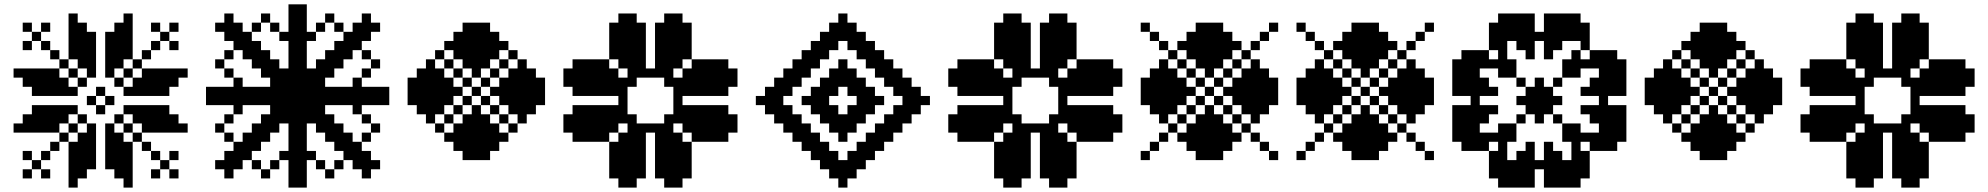

<svg xmlns="http://www.w3.org/2000/svg" viewBox="-20 -853 9040 873"><path d="M125 -500H166.7V-458.3H125ZM166.7 -500H208.3V-458.3H166.7ZM208.3 -500H250V-458.3H208.3ZM83.3 -541.7H125V-500H83.3ZM166.7 -458.3H208.3V-416.7H166.7ZM208.3 -458.3H250V-416.7H208.3ZM208.3 -541.7H250V-500H208.3ZM125 -541.7H166.7V-500H125ZM166.7 -541.7H208.3V-500H166.7ZM166.7 -375H208.3V-333.3H166.7ZM208.3 -375H250V-333.3H208.3ZM166.7 -333.3H208.3V-291.7H166.7ZM125 -333.3H166.7V-291.7H125ZM125 -291.7H166.7V-250H125ZM83.3 -291.7H125V-250H83.3ZM208.3 -291.7H250V-250H208.3ZM208.3 -333.3H250V-291.7H208.3ZM166.7 -291.7H208.3V-250H166.7ZM291.7 -83.3H333.3V-41.7H291.7ZM333.3 -125H375V-83.3H333.3ZM375 -166.7H416.7V-125H375ZM375 -208.3H416.7V-166.7H375ZM333.3 -208.3H375V-166.7H333.3ZM291.7 -208.3H333.3V-166.7H291.7ZM291.7 -166.7H333.3V-125H291.7ZM291.7 -125H333.3V-83.3H291.7ZM333.3 -166.7H375V-125H333.3ZM458.3 -166.7H500V-125H458.3ZM458.3 -208.3H500V-166.7H458.3ZM500 -125H541.7V-83.3H500ZM541.7 -83.3H583.3V-41.7H541.7ZM541.7 -208.3H583.3V-166.7H541.7ZM500 -208.3H541.7V-166.7H500ZM500 -166.7H541.7V-125H500ZM541.7 -166.7H583.3V-125H541.7ZM541.7 -125H583.3V-83.3H541.7ZM250 -375H291.7V-333.3H250ZM291.7 -375H333.3V-333.3H291.7ZM375 -291.7H416.7V-250H375ZM375 -250H416.7V-208.3H375ZM250 -458.3H291.7V-416.7H250ZM291.7 -458.3H333.3V-416.7H291.7ZM375 -541.7H416.7V-500H375ZM375 -583.3H416.7V-541.7H375ZM333.3 -583.3H375V-541.7H333.3ZM250 -500H291.7V-458.3H250ZM333.3 -250H375V-208.3H333.3ZM250 -333.3H291.7V-291.7H250ZM291.7 -625H333.3V-583.3H291.7ZM291.7 -666.7H333.3V-625H291.7ZM291.7 -708.3H333.3V-666.7H291.7ZM291.7 -750H333.3V-708.3H291.7ZM333.3 -625H375V-583.3H333.3ZM333.3 -666.7H375V-625H333.3ZM333.3 -708.3H375V-666.7H333.3ZM375 -625H416.7V-583.3H375ZM458.3 -541.7H500V-500H458.3ZM458.3 -583.3H500V-541.7H458.3ZM458.3 -625H500V-583.3H458.3ZM458.3 -666.7H500V-625H458.3ZM500 -583.3H541.7V-541.7H500ZM500 -625H541.7V-583.3H500ZM500 -666.7H541.7V-625H500ZM500 -708.3H541.7V-666.7H500ZM541.7 -625H583.3V-583.3H541.7ZM541.7 -666.7H583.3V-625H541.7ZM541.7 -708.3H583.3V-666.7H541.7ZM541.7 -750H583.3V-708.3H541.7ZM583.3 -500H625V-458.3H583.3ZM541.7 -458.3H583.3V-416.7H541.7ZM583.3 -458.3H625V-416.7H583.3ZM541.7 -375H583.3V-333.3H541.7ZM583.3 -375H625V-333.3H583.3ZM458.3 -291.7H500V-250H458.3ZM458.3 -250H500V-208.3H458.3ZM500 -250H541.7V-208.3H500ZM583.3 -333.3H625V-291.7H583.3ZM708.3 -291.7H750V-250H708.3ZM666.7 -291.7H708.3V-250H666.7ZM625 -291.7H666.7V-250H625ZM666.7 -333.3H708.3V-291.7H666.7ZM625 -333.3H666.7V-291.7H625ZM625 -375H666.7V-333.3H625ZM625 -541.7H666.7V-500H625ZM666.7 -541.7H708.3V-500H666.7ZM708.3 -541.7H750V-500H708.3ZM625 -458.3H666.7V-416.7H625ZM625 -500H666.7V-458.3H625ZM666.7 -500H708.3V-458.3H666.7ZM666.7 -458.3H708.3V-416.7H666.7ZM708.3 -500H750V-458.3H708.3ZM750 -541.7H791.7V-500H750ZM666.7 -375H708.3V-333.3H666.7ZM708.3 -333.3H750V-291.7H708.3ZM750 -291.7H791.7V-250H750ZM375 -666.7H416.7V-625H375ZM333.3 -500H375V-458.3H333.3ZM291.7 -541.7H333.3V-500H291.7ZM250 -583.3H291.7V-541.7H250ZM333.3 -333.3H375V-291.7H333.3ZM291.7 -291.7H333.3V-250H291.7ZM250 -250H291.7V-208.3H250ZM541.7 -291.7H583.3V-250H541.7ZM500 -333.3H541.7V-291.7H500ZM583.3 -250H625V-208.3H583.3ZM583.3 -583.3H625V-541.7H583.3ZM541.7 -541.7H583.3V-500H541.7ZM500 -500H541.7V-458.3H500ZM541.7 -41.7H583.3V0H541.7ZM500 -83.3H541.7V-41.7H500ZM458.3 -125H500V-83.3H458.3ZM291.7 -41.7H333.3V0H291.7ZM333.3 -83.3H375V-41.7H333.3ZM375 -125H416.7V-83.3H375ZM125 -458.3H166.7V-416.7H125ZM83.3 -500H125V-458.3H83.3ZM41.7 -541.7H83.3V-500H41.7ZM125 -375H166.7V-333.3H125ZM83.3 -333.3H125V-291.7H83.3ZM41.7 -291.7H83.3V-250H41.7ZM708.3 -375H750V-333.3H708.3ZM750 -333.3H791.7V-291.7H750ZM791.7 -291.7H833.3V-250H791.7ZM708.3 -458.3H750V-416.7H708.3ZM750 -500H791.7V-458.3H750ZM791.7 -541.7H833.3V-500H791.7ZM458.3 -708.3H500V-666.7H458.3ZM500 -750H541.7V-708.3H500ZM541.7 -791.7H583.3V-750H541.7ZM375 -708.3H416.7V-666.7H375ZM333.3 -750H375V-708.3H333.3ZM291.7 -791.7H333.3V-750H291.7ZM416.7 -458.3H458.3V-416.7H416.7ZM375 -416.7H416.7V-375H375ZM416.7 -375H458.3V-333.3H416.7ZM458.3 -416.7H500V-375H458.3ZM625 -625H666.7V-583.3H625ZM666.7 -666.7H708.3V-625H666.7ZM708.3 -708.3H750V-666.7H708.3ZM666.7 -750H708.3V-708.3H666.7ZM750 -750H791.7V-708.3H750ZM750 -666.7H791.7V-625H750ZM208.3 -625H250V-583.3H208.3ZM166.7 -666.7H208.3V-625H166.7ZM125 -708.3H166.7V-666.7H125ZM83.3 -750H125V-708.3H83.3ZM166.7 -750H208.3V-708.3H166.7ZM83.3 -666.7H125V-625H83.3ZM208.3 -208.3H250V-166.7H208.3ZM166.7 -166.7H208.3V-125H166.7ZM125 -125H166.7V-83.3H125ZM166.7 -83.3H208.3V-41.7H166.7ZM83.3 -83.3H125V-41.7H83.3ZM83.3 -166.7H125V-125H83.3ZM625 -208.3H666.7V-166.7H625ZM666.7 -166.7H708.3V-125H666.7ZM708.3 -125H750V-83.3H708.3ZM750 -166.7H791.7V-125H750ZM750 -83.3H791.7V-41.7H750ZM666.7 -83.3H708.3V-41.7H666.7Z M916.7 -458.3H958.3V-416.7H916.7ZM916.7 -416.7H958.3V-375H916.7ZM1000 -458.3H1041.7V-416.7H1000ZM958.3 -458.3H1000V-416.7H958.3ZM958.3 -416.7H1000V-375H958.3ZM1000 -416.7H1041.7V-375H1000ZM1041.7 -416.7H1083.3V-375H1041.7ZM1083.3 -416.7H1125V-375H1083.3ZM1125 -416.7H1166.7V-375H1125ZM1166.7 -416.7H1208.3V-375H1166.7ZM1166.7 -458.3H1208.3V-416.7H1166.7ZM1125 -458.3H1166.7V-416.7H1125ZM1083.3 -458.3H1125V-416.7H1083.3ZM1041.7 -458.3H1083.3V-416.7H1041.7ZM1291.7 -41.7H1333.3V0H1291.7ZM1333.3 -41.7H1375V0H1333.3ZM1291.7 -291.7H1333.3V-250H1291.7ZM1291.7 -250H1333.3V-208.3H1291.7ZM1291.7 -208.3H1333.3V-166.7H1291.7ZM1291.7 -166.7H1333.3V-125H1291.7ZM1291.7 -125H1333.3V-83.3H1291.7ZM1291.7 -83.3H1333.3V-41.7H1291.7ZM1333.3 -83.3H1375V-41.7H1333.3ZM1333.3 -125H1375V-83.3H1333.3ZM1333.3 -166.7H1375V-125H1333.3ZM1333.3 -208.3H1375V-166.7H1333.3ZM1333.3 -250H1375V-208.3H1333.3ZM1333.3 -291.7H1375V-250H1333.3ZM1333.3 -833.3H1375V-791.7H1333.3ZM1291.7 -833.3H1333.3V-791.7H1291.7ZM1291.7 -791.7H1333.3V-750H1291.7ZM1333.3 -791.7H1375V-750H1333.3ZM1333.3 -750H1375V-708.3H1333.3ZM1333.3 -708.3H1375V-666.7H1333.3ZM1333.3 -666.7H1375V-625H1333.3ZM1333.3 -625H1375V-583.3H1333.3ZM1333.3 -583.3H1375V-541.7H1333.3ZM1291.7 -583.3H1333.3V-541.7H1291.7ZM1291.7 -625H1333.3V-583.3H1291.7ZM1291.7 -666.7H1333.3V-625H1291.7ZM1291.7 -708.3H1333.3V-666.7H1291.7ZM1291.7 -750H1333.3V-708.3H1291.7ZM1708.3 -416.7H1750V-375H1708.3ZM1666.7 -458.3H1708.3V-416.7H1666.7ZM1458.3 -458.3H1500V-416.7H1458.3ZM1500 -458.3H1541.7V-416.7H1500ZM1541.7 -458.3H1583.3V-416.7H1541.7ZM1583.3 -458.3H1625V-416.7H1583.3ZM1625 -458.3H1666.7V-416.7H1625ZM1708.3 -458.3H1750V-416.7H1708.3ZM1666.7 -416.7H1708.3V-375H1666.7ZM1625 -416.7H1666.7V-375H1625ZM1583.3 -416.7H1625V-375H1583.3ZM1541.7 -416.7H1583.3V-375H1541.7ZM1500 -416.7H1541.7V-375H1500ZM1458.3 -416.7H1500V-375H1458.3ZM1291.7 -333.3H1333.3V-291.7H1291.7ZM1291.7 -375H1333.3V-333.3H1291.7ZM1291.7 -416.7H1333.3V-375H1291.7ZM1291.7 -458.3H1333.3V-416.7H1291.7ZM1291.7 -500H1333.3V-458.3H1291.7ZM1291.7 -541.7H1333.3V-500H1291.7ZM1333.3 -541.7H1375V-500H1333.3ZM1333.3 -500H1375V-458.3H1333.3ZM1333.3 -458.3H1375V-416.7H1333.3ZM1333.3 -416.7H1375V-375H1333.3ZM1333.3 -375H1375V-333.3H1333.3ZM1333.3 -333.3H1375V-291.7H1333.3ZM1416.7 -458.3H1458.3V-416.7H1416.7ZM1375 -458.3H1416.7V-416.7H1375ZM1250 -458.3H1291.7V-416.7H1250ZM1208.3 -458.3H1250V-416.7H1208.3ZM1208.3 -416.7H1250V-375H1208.3ZM1250 -416.7H1291.7V-375H1250ZM1375 -416.7H1416.7V-375H1375ZM1416.7 -416.7H1458.3V-375H1416.7ZM1250 -500H1291.7V-458.3H1250ZM1250 -541.7H1291.7V-500H1250ZM1208.3 -541.7H1250V-500H1208.3ZM1208.3 -500H1250V-458.3H1208.3ZM1208.3 -583.3H1250V-541.7H1208.3ZM1166.7 -583.3H1208.3V-541.7H1166.7ZM1166.7 -541.7H1208.3V-500H1166.7ZM1166.7 -625H1208.3V-583.3H1166.7ZM1125 -625H1166.7V-583.3H1125ZM1125 -583.3H1166.7V-541.7H1125ZM1125 -666.7H1166.7V-625H1125ZM1083.3 -666.7H1125V-625H1083.3ZM1083.3 -625H1125V-583.3H1083.3ZM1083.3 -708.3H1125V-666.7H1083.3ZM1041.7 -708.3H1083.3V-666.7H1041.7ZM1041.7 -666.7H1083.3V-625H1041.7ZM1041.7 -750H1083.3V-708.3H1041.7ZM1000 -750H1041.7V-708.3H1000ZM1000 -708.3H1041.7V-666.7H1000ZM1000 -791.7H1041.7V-750H1000ZM958.3 -750H1000V-708.3H958.3ZM1125 -750H1166.7V-708.3H1125ZM1166.7 -791.7H1208.3V-750H1166.7ZM1208.3 -750H1250V-708.3H1208.3ZM1250 -708.3H1291.7V-666.7H1250ZM1000 -625H1041.7V-583.3H1000ZM958.3 -583.3H1000V-541.7H958.3ZM1000 -541.7H1041.7V-500H1000ZM1041.7 -500H1083.3V-458.3H1041.7ZM1250 -375H1291.7V-333.3H1250ZM1208.3 -375H1250V-333.3H1208.3ZM1208.3 -333.3H1250V-291.7H1208.3ZM1250 -333.3H1291.7V-291.7H1250ZM1375 -333.3H1416.7V-291.7H1375ZM1375 -375H1416.7V-333.3H1375ZM1416.7 -375H1458.3V-333.3H1416.7ZM1416.7 -333.3H1458.3V-291.7H1416.7ZM1416.7 -500H1458.3V-458.3H1416.7ZM1375 -500H1416.7V-458.3H1375ZM1375 -541.7H1416.7V-500H1375ZM1416.7 -541.7H1458.3V-500H1416.7ZM1416.7 -583.3H1458.3V-541.7H1416.7ZM1458.3 -583.3H1500V-541.7H1458.3ZM1458.3 -541.7H1500V-500H1458.3ZM1458.3 -625H1500V-583.3H1458.3ZM1500 -583.3H1541.7V-541.7H1500ZM1500 -625H1541.7V-583.3H1500ZM1500 -666.7H1541.7V-625H1500ZM1541.7 -666.7H1583.3V-625H1541.7ZM1541.7 -625H1583.3V-583.3H1541.7ZM1541.7 -708.3H1583.3V-666.7H1541.7ZM1583.3 -708.3H1625V-666.7H1583.3ZM1583.3 -666.7H1625V-625H1583.3ZM1583.3 -750H1625V-708.3H1583.3ZM1625 -750H1666.7V-708.3H1625ZM1625 -708.3H1666.7V-666.7H1625ZM1625 -791.7H1666.7V-750H1625ZM1666.7 -750H1708.3V-708.3H1666.7ZM1625 -541.7H1666.7V-500H1625ZM1625 -625H1666.7V-583.3H1625ZM1666.7 -583.3H1708.3V-541.7H1666.7ZM1583.3 -500H1625V-458.3H1583.3ZM1500 -750H1541.7V-708.3H1500ZM1458.3 -791.7H1500V-750H1458.3ZM1416.7 -750H1458.3V-708.3H1416.7ZM1375 -708.3H1416.7V-666.7H1375ZM1458.3 -333.3H1500V-291.7H1458.3ZM1458.3 -291.7H1500V-250H1458.3ZM1416.7 -291.7H1458.3V-250H1416.7ZM1500 -291.7H1541.7V-250H1500ZM1458.3 -250H1500V-208.3H1458.3ZM1500 -250H1541.7V-208.3H1500ZM1541.7 -250H1583.3V-208.3H1541.7ZM1500 -208.3H1541.7V-166.7H1500ZM1541.7 -208.3H1583.3V-166.7H1541.7ZM1583.3 -208.3H1625V-166.7H1583.3ZM1541.7 -166.7H1583.3V-125H1541.7ZM1583.3 -166.7H1625V-125H1583.3ZM1625 -166.7H1666.7V-125H1625ZM1625 -125H1666.7V-83.3H1625ZM1583.3 -125H1625V-83.3H1583.3ZM1666.7 -125H1708.3V-83.3H1666.7ZM1625 -83.3H1666.7V-41.7H1625ZM1625 -250H1666.7V-208.3H1625ZM1666.7 -291.7H1708.3V-250H1666.7ZM1625 -333.3H1666.7V-291.7H1625ZM1583.3 -375H1625V-333.3H1583.3ZM1500 -125H1541.7V-83.3H1500ZM1458.3 -83.3H1500V-41.7H1458.3ZM1416.7 -125H1458.3V-83.3H1416.7ZM1375 -166.7H1416.7V-125H1375ZM1166.7 -333.3H1208.3V-291.7H1166.7ZM1166.7 -291.7H1208.3V-250H1166.7ZM1208.3 -291.7H1250V-250H1208.3ZM1125 -291.7H1166.7V-250H1125ZM1166.7 -250H1208.3V-208.3H1166.7ZM1125 -250H1166.7V-208.3H1125ZM1083.3 -250H1125V-208.3H1083.3ZM1083.3 -208.3H1125V-166.7H1083.3ZM1125 -208.3H1166.7V-166.7H1125ZM1041.7 -208.3H1083.3V-166.7H1041.7ZM1083.3 -166.7H1125V-125H1083.3ZM1041.7 -166.7H1083.3V-125H1041.7ZM1000 -166.7H1041.7V-125H1000ZM1000 -125H1041.7V-83.3H1000ZM1041.7 -125H1083.3V-83.3H1041.7ZM958.3 -125H1000V-83.3H958.3ZM1000 -83.3H1041.7V-41.7H1000ZM1125 -125H1166.7V-83.3H1125ZM1166.7 -83.3H1208.3V-41.7H1166.7ZM1208.3 -125H1250V-83.3H1208.3ZM1250 -166.7H1291.7V-125H1250ZM1000 -250H1041.7V-208.3H1000ZM958.3 -291.7H1000V-250H958.3ZM1000 -333.3H1041.7V-291.7H1000ZM1041.7 -375H1083.3V-333.3H1041.7Z M1833.3 -500H1875V-458.3H1833.3ZM1833.3 -458.3H1875V-416.7H1833.3ZM1833.3 -416.7H1875V-375H1833.3ZM1875 -541.7H1916.7V-500H1875ZM1875 -500H1916.7V-458.3H1875ZM1875 -458.3H1916.7V-416.7H1875ZM1875 -416.7H1916.7V-375H1875ZM1875 -375H1916.7V-333.3H1875ZM1916.7 -541.7H1958.3V-500H1916.7ZM1916.7 -500H1958.3V-458.3H1916.7ZM1916.7 -458.3H1958.3V-416.7H1916.7ZM1916.7 -416.7H1958.3V-375H1916.7ZM1916.7 -333.3H1958.3V-291.7H1916.7ZM1958.3 -500H2000V-458.3H1958.3ZM1958.3 -458.3H2000V-416.7H1958.3ZM1958.3 -375H2000V-333.3H1958.3ZM1958.3 -291.7H2000V-250H1958.3ZM2000 -500H2041.7V-458.3H2000ZM2000 -333.3H2041.7V-291.7H2000ZM2000 -250H2041.7V-208.3H2000ZM2041.7 -708.3H2083.3V-666.7H2041.7ZM2041.7 -458.3H2083.3V-416.7H2041.7ZM2041.7 -375H2083.3V-333.3H2041.7ZM2041.7 -291.7H2083.3V-250H2041.7ZM2041.7 -250H2083.3V-208.3H2041.7ZM2041.7 -208.3H2083.3V-166.7H2041.7ZM2041.7 -666.7H2083.3V-625H2041.7ZM2083.3 -750H2125V-708.3H2083.3ZM2083.3 -708.3H2125V-666.7H2083.3ZM2083.3 -625H2125V-583.3H2083.3ZM2083.3 -416.7H2125V-375H2083.3ZM2083.3 -333.3H2125V-291.7H2083.3ZM2083.3 -291.7H2125V-250H2083.3ZM2083.3 -250H2125V-208.3H2083.3ZM2083.3 -208.3H2125V-166.7H2083.3ZM2083.3 -166.7H2125V-125H2083.3ZM2083.3 -666.7H2125V-625H2083.3ZM2125 -750H2166.7V-708.3H2125ZM2125 -708.3H2166.7V-666.7H2125ZM2125 -666.7H2166.7V-625H2125ZM2125 -625H2166.7V-583.3H2125ZM2125 -583.3H2166.7V-541.7H2125ZM2125 -458.3H2166.7V-416.7H2125ZM2125 -375H2166.7V-333.3H2125ZM2125 -333.3H2166.7V-291.7H2125ZM2125 -291.7H2166.7V-250H2125ZM2125 -250H2166.7V-208.3H2125ZM2125 -208.3H2166.7V-166.7H2125ZM2125 -166.7H2166.7V-125H2125ZM2000 -416.7H2041.7V-375H2000ZM2083.3 -500H2125V-458.3H2083.3ZM2125 -541.7H2166.7V-500H2125ZM2083.3 -583.3H2125V-541.7H2083.3ZM2041.7 -541.7H2083.3V-500H2041.7ZM2041.7 -625H2083.3V-583.3H2041.7ZM2000 -666.7H2041.7V-625H2000ZM1958.3 -541.7H2000V-500H1958.3ZM2000 -583.3H2041.7V-541.7H2000ZM1916.7 -583.3H1958.3V-541.7H1916.7ZM1958.3 -625H2000V-583.3H1958.3ZM1916.7 -375H1958.3V-333.3H1916.7ZM1958.3 -416.7H2000V-375H1958.3ZM2000 -458.3H2041.7V-416.7H2000ZM2166.7 -750H2208.3V-708.3H2166.7ZM2166.7 -708.3H2208.3V-666.7H2166.7ZM2166.7 -666.7H2208.3V-625H2166.7ZM2166.7 -625H2208.3V-583.3H2166.7ZM2166.7 -583.3H2208.3V-541.7H2166.7ZM2166.7 -500H2208.3V-458.3H2166.7ZM2166.7 -416.7H2208.3V-375H2166.7ZM2166.7 -333.3H2208.3V-291.7H2166.7ZM2166.7 -291.7H2208.3V-250H2166.7ZM2166.7 -250H2208.3V-208.3H2166.7ZM2166.7 -208.3H2208.3V-166.7H2166.7ZM2166.7 -166.7H2208.3V-125H2166.7ZM2208.3 -208.3H2250V-166.7H2208.3ZM2208.3 -250H2250V-208.3H2208.3ZM2208.3 -291.7H2250V-250H2208.3ZM2208.3 -375H2250V-333.3H2208.3ZM2250 -416.7H2291.7V-375H2250ZM2208.3 -458.3H2250V-416.7H2208.3ZM2208.3 -541.7H2250V-500H2208.3ZM2208.3 -625H2250V-583.3H2208.3ZM2208.3 -666.7H2250V-625H2208.3ZM2208.3 -708.3H2250V-666.7H2208.3ZM2250 -666.7H2291.7V-625H2250ZM2250 -583.3H2291.7V-541.7H2250ZM2250 -500H2291.7V-458.3H2250ZM2250 -333.3H2291.7V-291.7H2250ZM2250 -250H2291.7V-208.3H2250ZM2291.7 -375H2333.3V-333.3H2291.7ZM2291.7 -458.3H2333.3V-416.7H2291.7ZM2333.3 -333.3H2375V-291.7H2333.3ZM2291.7 -541.7H2333.3V-500H2291.7ZM2291.7 -625H2333.3V-583.3H2291.7ZM2333.3 -500H2375V-458.3H2333.3ZM2333.3 -458.3H2375V-416.7H2333.3ZM2333.3 -416.7H2375V-375H2333.3ZM2375 -375H2416.7V-333.3H2375ZM2375 -416.7H2416.7V-375H2375ZM2375 -458.3H2416.7V-416.7H2375ZM2375 -500H2416.7V-458.3H2375ZM2416.7 -458.3H2458.3V-416.7H2416.7ZM2416.7 -416.7H2458.3V-375H2416.7ZM2291.7 -500H2333.3V-458.3H2291.7ZM2291.7 -416.7H2333.3V-375H2291.7ZM2250 -458.3H2291.7V-416.7H2250ZM2333.3 -375H2375V-333.3H2333.3ZM2333.3 -541.7H2375V-500H2333.3ZM2416.7 -500H2458.3V-458.3H2416.7ZM2375 -541.7H2416.7V-500H2375ZM2333.3 -583.3H2375V-541.7H2333.3ZM2291.7 -291.7H2333.3V-250H2291.7Z M2833.3 -125H2875V-83.3H2833.3ZM2791.7 -125H2833.3V-83.3H2791.7ZM2833.3 -166.7H2875V-125H2833.3ZM2833.3 -208.3H2875V-166.7H2833.3ZM2875 -166.7H2916.7V-125H2875ZM2875 -208.3H2916.7V-166.7H2875ZM2875 -250H2916.7V-208.3H2875ZM2875 -291.7H2916.7V-250H2875ZM2833.3 -291.7H2875V-250H2833.3ZM2833.3 -250H2875V-208.3H2833.3ZM2791.7 -208.3H2833.3V-166.7H2791.7ZM2791.7 -250H2833.3V-208.3H2791.7ZM2750 -208.3H2791.7V-166.7H2750ZM2750 -166.7H2791.7V-125H2750ZM2791.7 -166.7H2833.3V-125H2791.7ZM2916.7 -291.7H2958.3V-250H2916.7ZM2958.3 -291.7H3000V-250H2958.3ZM3000 -291.7H3041.7V-250H3000ZM2958.3 -250H3000V-208.3H2958.3ZM3000 -250H3041.7V-208.3H3000ZM3041.7 -250H3083.3V-208.3H3041.7ZM2958.3 -208.3H3000V-166.7H2958.3ZM3000 -208.3H3041.7V-166.7H3000ZM3041.7 -208.3H3083.3V-166.7H3041.7ZM3083.3 -208.3H3125V-166.7H3083.3ZM2958.3 -166.7H3000V-125H2958.3ZM3000 -166.7H3041.7V-125H3000ZM3041.7 -166.7H3083.3V-125H3041.7ZM3083.3 -166.7H3125V-125H3083.3ZM3000 -125H3041.7V-83.3H3000ZM3041.7 -125H3083.3V-83.3H3041.7ZM3000 -333.3H3041.7V-291.7H3000ZM2833.3 -333.3H2875V-291.7H2833.3ZM3041.7 -333.3H3083.3V-291.7H3041.7ZM3041.7 -375H3083.3V-333.3H3041.7ZM3041.7 -416.7H3083.3V-375H3041.7ZM3041.7 -458.3H3083.3V-416.7H3041.7ZM3041.7 -500H3083.3V-458.3H3041.7ZM3000 -500H3041.7V-458.3H3000ZM3000 -541.7H3041.7V-500H3000ZM2958.3 -541.7H3000V-500H2958.3ZM2916.7 -541.7H2958.3V-500H2916.7ZM2875 -541.7H2916.7V-500H2875ZM2833.3 -541.7H2875V-500H2833.3ZM2833.3 -500H2875V-458.3H2833.3ZM2791.7 -500H2833.3V-458.3H2791.7ZM2791.7 -458.3H2833.3V-416.7H2791.7ZM2791.7 -416.7H2833.3V-375H2791.7ZM2791.7 -375H2833.3V-333.3H2791.7ZM2791.7 -333.3H2833.3V-291.7H2791.7ZM2750 -291.7H2791.7V-250H2750ZM2708.3 -250H2750V-208.3H2708.3ZM3083.3 -291.7H3125V-250H3083.3ZM3125 -250H3166.7V-208.3H3125ZM2750 -333.3H2791.7V-291.7H2750ZM2750 -375H2791.7V-333.3H2750ZM2750 -458.3H2791.7V-416.7H2750ZM2750 -500H2791.7V-458.3H2750ZM2750 -541.7H2791.7V-500H2750ZM2708.3 -291.7H2750V-250H2708.3ZM2708.3 -333.3H2750V-291.7H2708.3ZM2708.3 -458.3H2750V-416.7H2708.3ZM2708.3 -375H2750V-333.3H2708.3ZM2666.7 -375H2708.3V-333.3H2666.7ZM2666.7 -333.3H2708.3V-291.7H2666.7ZM2666.7 -291.7H2708.3V-250H2666.7ZM2666.7 -250H2708.3V-208.3H2666.7ZM2625 -375H2666.7V-333.3H2625ZM2625 -333.3H2666.7V-291.7H2625ZM2625 -291.7H2666.7V-250H2625ZM2625 -250H2666.7V-208.3H2625ZM2583.3 -333.3H2625V-291.7H2583.3ZM2583.3 -291.7H2625V-250H2583.3ZM2750 -125H2791.7V-83.3H2750ZM2875 -125H2916.7V-83.3H2875ZM2791.7 -83.3H2833.3V-41.7H2791.7ZM2833.3 -83.3H2875V-41.7H2833.3ZM2958.3 -125H3000V-83.3H2958.3ZM3083.3 -125H3125V-83.3H3083.3ZM3000 -83.3H3041.7V-41.7H3000ZM3041.7 -83.3H3083.3V-41.7H3041.7ZM2708.3 -500H2750V-458.3H2708.3ZM2708.3 -541.7H2750V-500H2708.3ZM2708.3 -583.3H2750V-541.7H2708.3ZM2666.7 -583.3H2708.3V-541.7H2666.7ZM2666.7 -541.7H2708.3V-500H2666.7ZM2666.7 -500H2708.3V-458.3H2666.7ZM2666.7 -458.3H2708.3V-416.7H2666.7ZM2625 -458.3H2666.7V-416.7H2625ZM2625 -500H2666.7V-458.3H2625ZM2625 -541.7H2666.7V-500H2625ZM2625 -583.3H2666.7V-541.7H2625ZM2583.3 -541.7H2625V-500H2583.3ZM2583.3 -500H2625V-458.3H2583.3ZM2791.7 -583.3H2833.3V-541.7H2791.7ZM2750 -625H2791.7V-583.3H2750ZM3083.3 -375H3125V-333.3H3083.3ZM3083.3 -333.3H3125V-291.7H3083.3ZM3125 -375H3166.7V-333.3H3125ZM3125 -333.3H3166.7V-291.7H3125ZM3125 -291.7H3166.7V-250H3125ZM3166.7 -250H3208.3V-208.3H3166.7ZM3166.7 -291.7H3208.3V-250H3166.7ZM3166.7 -333.3H3208.3V-291.7H3166.7ZM3166.7 -375H3208.3V-333.3H3166.7ZM3208.3 -375H3250V-333.3H3208.3ZM3208.3 -333.3H3250V-291.7H3208.3ZM3208.3 -291.7H3250V-250H3208.3ZM3208.3 -250H3250V-208.3H3208.3ZM3250 -291.7H3291.7V-250H3250ZM3250 -333.3H3291.7V-291.7H3250ZM3083.3 -458.3H3125V-416.7H3083.3ZM3083.3 -500H3125V-458.3H3083.3ZM3083.3 -541.7H3125V-500H3083.3ZM3125 -458.3H3166.7V-416.7H3125ZM3125 -500H3166.7V-458.3H3125ZM3125 -541.7H3166.7V-500H3125ZM3125 -583.3H3166.7V-541.7H3125ZM3166.7 -583.3H3208.3V-541.7H3166.7ZM3166.7 -541.7H3208.3V-500H3166.7ZM3166.7 -500H3208.3V-458.3H3166.7ZM3166.7 -458.3H3208.3V-416.7H3166.7ZM3208.3 -458.3H3250V-416.7H3208.3ZM3208.3 -500H3250V-458.3H3208.3ZM3208.3 -541.7H3250V-500H3208.3ZM3208.3 -583.3H3250V-541.7H3208.3ZM3250 -541.7H3291.7V-500H3250ZM3250 -500H3291.7V-458.3H3250ZM2833.3 -583.3H2875V-541.7H2833.3ZM2875 -583.3H2916.7V-541.7H2875ZM2875 -625H2916.7V-583.3H2875ZM2833.3 -625H2875V-583.3H2833.3ZM2791.7 -625H2833.3V-583.3H2791.7ZM2750 -666.7H2791.7V-625H2750ZM2791.7 -666.7H2833.3V-625H2791.7ZM2833.3 -666.7H2875V-625H2833.3ZM2875 -666.7H2916.7V-625H2875ZM2875 -708.3H2916.7V-666.7H2875ZM2833.3 -708.3H2875V-666.7H2833.3ZM2791.7 -708.3H2833.3V-666.7H2791.7ZM2750 -708.3H2791.7V-666.7H2750ZM2791.7 -750H2833.3V-708.3H2791.7ZM2833.3 -750H2875V-708.3H2833.3ZM2958.3 -583.3H3000V-541.7H2958.3ZM3000 -583.3H3041.7V-541.7H3000ZM3041.7 -583.3H3083.3V-541.7H3041.7ZM2958.3 -625H3000V-583.3H2958.3ZM3000 -625H3041.7V-583.3H3000ZM3041.7 -625H3083.3V-583.3H3041.7ZM3083.3 -625H3125V-583.3H3083.3ZM3083.3 -666.7H3125V-625H3083.3ZM3041.7 -666.7H3083.3V-625H3041.7ZM3000 -666.7H3041.7V-625H3000ZM2958.3 -666.7H3000V-625H2958.3ZM2958.3 -708.3H3000V-666.7H2958.3ZM3000 -708.3H3041.7V-666.7H3000ZM3041.7 -708.3H3083.3V-666.7H3041.7ZM3083.3 -708.3H3125V-666.7H3083.3ZM3000 -750H3041.7V-708.3H3000ZM3041.7 -750H3083.3V-708.3H3041.7ZM2750 -750H2791.7V-708.3H2750ZM2875 -750H2916.7V-708.3H2875ZM2833.3 -791.7H2875V-750H2833.3ZM2791.7 -791.7H2833.3V-750H2791.7ZM2958.3 -750H3000V-708.3H2958.3ZM3083.3 -750H3125V-708.3H3083.3ZM3000 -791.7H3041.7V-750H3000ZM3041.7 -791.7H3083.3V-750H3041.7ZM2750 -83.3H2791.7V-41.7H2750ZM2875 -83.3H2916.7V-41.7H2875ZM2791.7 -41.7H2833.3V0H2791.7ZM2833.3 -41.7H2875V0H2833.3ZM2958.3 -83.3H3000V-41.7H2958.3ZM3083.3 -83.3H3125V-41.7H3083.3ZM3000 -41.7H3041.7V0H3000ZM3041.7 -41.7H3083.3V0H3041.7ZM3250 -375H3291.7V-333.3H3250ZM3250 -250H3291.7V-208.3H3250ZM3291.7 -291.7H3333.3V-250H3291.7ZM3291.7 -333.3H3333.3V-291.7H3291.7ZM3250 -583.3H3291.7V-541.7H3250ZM3250 -458.3H3291.7V-416.7H3250ZM3291.7 -541.7H3333.3V-500H3291.7ZM3291.7 -500H3333.3V-458.3H3291.7ZM2583.3 -583.3H2625V-541.7H2583.3ZM2583.3 -458.3H2625V-416.7H2583.3ZM2541.7 -541.7H2583.3V-500H2541.7ZM2541.7 -500H2583.3V-458.3H2541.7ZM2583.3 -375H2625V-333.3H2583.3ZM2583.3 -250H2625V-208.3H2583.3ZM2541.7 -333.3H2583.3V-291.7H2541.7ZM2541.7 -291.7H2583.3V-250H2541.7Z M3625 -416.7H3666.7V-375H3625ZM3666.7 -458.3H3708.3V-416.7H3666.7ZM3708.3 -500H3750V-458.3H3708.3ZM3750 -541.7H3791.7V-500H3750ZM3791.7 -583.3H3833.3V-541.7H3791.7ZM3833.3 -541.7H3875V-500H3833.3ZM3875 -500H3916.7V-458.3H3875ZM3916.7 -458.3H3958.3V-416.7H3916.7ZM3958.3 -416.7H4000V-375H3958.3ZM3916.7 -375H3958.3V-333.3H3916.7ZM3875 -333.3H3916.7V-291.7H3875ZM3833.3 -291.7H3875V-250H3833.3ZM3791.7 -250H3833.3V-208.3H3791.7ZM3750 -291.7H3791.7V-250H3750ZM3708.3 -333.3H3750V-291.7H3708.3ZM3666.7 -375H3708.3V-333.3H3666.7ZM3416.7 -416.7H3458.3V-375H3416.7ZM3458.3 -458.3H3500V-416.7H3458.3ZM3500 -500H3541.7V-458.3H3500ZM3500 -333.3H3541.7V-291.7H3500ZM3458.3 -375H3500V-333.3H3458.3ZM3541.7 -541.7H3583.3V-500H3541.7ZM3583.3 -583.3H3625V-541.7H3583.3ZM3625 -625H3666.7V-583.3H3625ZM3666.7 -666.7H3708.3V-625H3666.7ZM3708.3 -708.3H3750V-666.7H3708.3ZM3750 -750H3791.7V-708.3H3750ZM3791.7 -791.7H3833.3V-750H3791.7ZM3541.7 -291.7H3583.3V-250H3541.7ZM3583.3 -250H3625V-208.3H3583.3ZM3625 -208.3H3666.7V-166.7H3625ZM3666.7 -166.7H3708.3V-125H3666.7ZM3708.3 -125H3750V-83.3H3708.3ZM3750 -83.3H3791.7V-41.7H3750ZM3791.7 -41.7H3833.3V0H3791.7ZM3833.3 -83.3H3875V-41.7H3833.3ZM3875 -125H3916.7V-83.3H3875ZM3916.7 -166.7H3958.3V-125H3916.7ZM3958.3 -208.3H4000V-166.7H3958.3ZM4000 -250H4041.7V-208.3H4000ZM4041.7 -291.7H4083.3V-250H4041.7ZM4083.3 -333.3H4125V-291.7H4083.3ZM4125 -375H4166.7V-333.3H4125ZM4166.7 -416.7H4208.3V-375H4166.7ZM4041.7 -541.7H4083.3V-500H4041.7ZM4083.3 -500H4125V-458.3H4083.3ZM4125 -458.3H4166.7V-416.7H4125ZM4000 -583.3H4041.7V-541.7H4000ZM3958.3 -625H4000V-583.3H3958.3ZM3916.7 -666.7H3958.3V-625H3916.7ZM3875 -708.3H3916.7V-666.7H3875ZM3833.3 -750H3875V-708.3H3833.3ZM3458.3 -416.7H3500V-375H3458.3ZM3500 -375H3541.7V-333.3H3500ZM3541.7 -333.3H3583.3V-291.7H3541.7ZM3583.3 -291.7H3625V-250H3583.3ZM3625 -250H3666.7V-208.3H3625ZM3666.7 -208.3H3708.3V-166.7H3666.7ZM3708.3 -166.7H3750V-125H3708.3ZM3750 -125H3791.7V-83.3H3750ZM3791.7 -83.3H3833.3V-41.7H3791.7ZM3833.3 -125H3875V-83.3H3833.3ZM3875 -166.7H3916.7V-125H3875ZM3916.7 -208.3H3958.3V-166.7H3916.7ZM3958.3 -250H4000V-208.3H3958.3ZM4000 -291.7H4041.7V-250H4000ZM4041.7 -333.3H4083.3V-291.7H4041.7ZM4083.3 -375H4125V-333.3H4083.3ZM4125 -416.7H4166.7V-375H4125ZM4083.3 -458.3H4125V-416.7H4083.3ZM4041.7 -500H4083.3V-458.3H4041.7ZM4000 -541.7H4041.7V-500H4000ZM3958.3 -583.3H4000V-541.7H3958.3ZM3916.7 -625H3958.3V-583.3H3916.7ZM3875 -666.7H3916.7V-625H3875ZM3833.3 -708.3H3875V-666.7H3833.3ZM3791.7 -750H3833.3V-708.3H3791.7ZM3750 -708.3H3791.7V-666.7H3750ZM3708.3 -666.7H3750V-625H3708.3ZM3666.7 -625H3708.3V-583.3H3666.7ZM3625 -583.3H3666.7V-541.7H3625ZM3583.3 -541.7H3625V-500H3583.3ZM3541.7 -500H3583.3V-458.3H3541.7ZM3500 -458.3H3541.7V-416.7H3500ZM3666.7 -416.7H3708.3V-375H3666.7ZM3708.3 -458.3H3750V-416.7H3708.3ZM3750 -500H3791.7V-458.3H3750ZM3791.7 -541.7H3833.3V-500H3791.7ZM3833.3 -500H3875V-458.3H3833.3ZM3875 -458.3H3916.7V-416.7H3875ZM3916.7 -416.7H3958.3V-375H3916.7ZM3875 -375H3916.7V-333.3H3875ZM3833.3 -333.3H3875V-291.7H3833.3ZM3791.7 -291.7H3833.3V-250H3791.7ZM3750 -333.3H3791.7V-291.7H3750ZM3708.3 -375H3750V-333.3H3708.3ZM3708.3 -416.7H3750V-375H3708.3ZM3750 -458.3H3791.7V-416.7H3750ZM3791.7 -500H3833.3V-458.3H3791.7ZM3833.3 -458.3H3875V-416.7H3833.3ZM3875 -416.7H3916.7V-375H3875ZM3833.3 -375H3875V-333.3H3833.3ZM3791.7 -333.3H3833.3V-291.7H3791.7ZM3750 -375H3791.7V-333.3H3750ZM3791.7 -125H3833.3V-83.3H3791.7ZM3750 -166.7H3791.7V-125H3750ZM3708.3 -208.3H3750V-166.7H3708.3ZM3666.7 -250H3708.3V-208.3H3666.7ZM3625 -291.7H3666.7V-250H3625ZM3583.3 -333.3H3625V-291.7H3583.3ZM3541.7 -375H3583.3V-333.3H3541.7ZM3500 -416.7H3541.7V-375H3500ZM3541.7 -458.3H3583.3V-416.7H3541.7ZM3583.3 -500H3625V-458.3H3583.3ZM3625 -541.7H3666.7V-500H3625ZM3666.7 -583.3H3708.3V-541.7H3666.7ZM3708.3 -625H3750V-583.3H3708.3ZM3750 -666.7H3791.7V-625H3750ZM3791.7 -708.3H3833.3V-666.7H3791.7ZM3833.3 -666.7H3875V-625H3833.3ZM3875 -625H3916.7V-583.3H3875ZM3916.7 -583.3H3958.3V-541.7H3916.7ZM3958.3 -541.7H4000V-500H3958.3ZM4000 -500H4041.7V-458.3H4000ZM4041.7 -458.3H4083.3V-416.7H4041.7ZM4083.3 -416.7H4125V-375H4083.3ZM4041.7 -375H4083.3V-333.3H4041.7ZM4000 -333.3H4041.7V-291.7H4000ZM3958.3 -291.7H4000V-250H3958.3ZM3916.7 -250H3958.3V-208.3H3916.7ZM3875 -208.3H3916.7V-166.7H3875ZM3833.3 -166.7H3875V-125H3833.3Z M4583.3 -125H4625V-83.3H4583.3ZM4541.7 -125H4583.3V-83.3H4541.7ZM4583.3 -166.7H4625V-125H4583.3ZM4583.3 -208.3H4625V-166.7H4583.3ZM4625 -166.7H4666.7V-125H4625ZM4625 -208.3H4666.7V-166.7H4625ZM4625 -250H4666.7V-208.3H4625ZM4625 -291.7H4666.7V-250H4625ZM4583.3 -291.7H4625V-250H4583.3ZM4583.3 -250H4625V-208.3H4583.3ZM4541.7 -208.3H4583.3V-166.7H4541.7ZM4541.7 -250H4583.3V-208.3H4541.7ZM4500 -208.3H4541.7V-166.7H4500ZM4500 -166.7H4541.7V-125H4500ZM4541.7 -166.7H4583.3V-125H4541.7ZM4666.7 -291.7H4708.3V-250H4666.7ZM4708.3 -291.7H4750V-250H4708.3ZM4750 -291.7H4791.7V-250H4750ZM4708.3 -250H4750V-208.3H4708.3ZM4750 -250H4791.7V-208.3H4750ZM4791.7 -250H4833.3V-208.3H4791.7ZM4708.3 -208.3H4750V-166.7H4708.3ZM4750 -208.3H4791.7V-166.7H4750ZM4791.7 -208.3H4833.3V-166.7H4791.7ZM4833.3 -208.3H4875V-166.7H4833.3ZM4708.3 -166.7H4750V-125H4708.3ZM4750 -166.7H4791.7V-125H4750ZM4791.7 -166.7H4833.3V-125H4791.7ZM4833.3 -166.7H4875V-125H4833.3ZM4750 -125H4791.7V-83.3H4750ZM4791.7 -125H4833.3V-83.3H4791.7ZM4750 -333.3H4791.7V-291.7H4750ZM4583.3 -333.3H4625V-291.7H4583.3ZM4791.7 -333.3H4833.3V-291.7H4791.7ZM4791.7 -375H4833.3V-333.3H4791.7ZM4791.7 -416.7H4833.3V-375H4791.7ZM4791.7 -458.3H4833.3V-416.7H4791.7ZM4791.7 -500H4833.3V-458.3H4791.7ZM4750 -500H4791.7V-458.3H4750ZM4750 -541.7H4791.7V-500H4750ZM4708.3 -541.7H4750V-500H4708.3ZM4666.7 -541.7H4708.3V-500H4666.7ZM4625 -541.7H4666.7V-500H4625ZM4583.3 -541.7H4625V-500H4583.3ZM4583.3 -500H4625V-458.3H4583.3ZM4541.7 -500H4583.3V-458.3H4541.7ZM4541.7 -458.3H4583.3V-416.7H4541.7ZM4541.7 -416.7H4583.3V-375H4541.7ZM4541.7 -375H4583.3V-333.3H4541.7ZM4541.7 -333.3H4583.3V-291.7H4541.7ZM4500 -291.7H4541.7V-250H4500ZM4458.3 -250H4500V-208.3H4458.3ZM4833.3 -291.7H4875V-250H4833.3ZM4875 -250H4916.7V-208.3H4875ZM4500 -333.3H4541.7V-291.7H4500ZM4500 -375H4541.7V-333.3H4500ZM4500 -458.3H4541.7V-416.7H4500ZM4500 -500H4541.7V-458.3H4500ZM4500 -541.7H4541.7V-500H4500ZM4458.3 -291.7H4500V-250H4458.3ZM4458.3 -333.3H4500V-291.7H4458.3ZM4458.3 -458.3H4500V-416.7H4458.3ZM4458.3 -375H4500V-333.3H4458.3ZM4416.7 -375H4458.3V-333.3H4416.7ZM4416.7 -333.3H4458.3V-291.7H4416.7ZM4416.7 -291.7H4458.3V-250H4416.7ZM4416.7 -250H4458.3V-208.3H4416.7ZM4375 -375H4416.7V-333.3H4375ZM4375 -333.3H4416.7V-291.7H4375ZM4375 -291.7H4416.7V-250H4375ZM4375 -250H4416.7V-208.3H4375ZM4333.3 -333.3H4375V-291.7H4333.3ZM4333.3 -291.7H4375V-250H4333.3ZM4500 -125H4541.7V-83.3H4500ZM4625 -125H4666.7V-83.3H4625ZM4541.7 -83.3H4583.3V-41.7H4541.7ZM4583.3 -83.3H4625V-41.7H4583.3ZM4708.3 -125H4750V-83.3H4708.3ZM4833.3 -125H4875V-83.3H4833.3ZM4750 -83.3H4791.7V-41.7H4750ZM4791.7 -83.3H4833.3V-41.7H4791.7ZM4458.3 -500H4500V-458.3H4458.3ZM4458.3 -541.7H4500V-500H4458.3ZM4458.3 -583.3H4500V-541.7H4458.3ZM4416.7 -583.3H4458.3V-541.7H4416.7ZM4416.7 -541.7H4458.3V-500H4416.7ZM4416.7 -500H4458.3V-458.3H4416.7ZM4416.7 -458.3H4458.3V-416.7H4416.7ZM4375 -458.3H4416.7V-416.7H4375ZM4375 -500H4416.7V-458.3H4375ZM4375 -541.7H4416.7V-500H4375ZM4375 -583.3H4416.7V-541.7H4375ZM4333.3 -541.7H4375V-500H4333.3ZM4333.3 -500H4375V-458.3H4333.3ZM4541.7 -583.3H4583.3V-541.7H4541.7ZM4500 -625H4541.7V-583.3H4500ZM4833.3 -375H4875V-333.3H4833.3ZM4833.3 -333.3H4875V-291.7H4833.3ZM4875 -375H4916.7V-333.3H4875ZM4875 -333.3H4916.7V-291.7H4875ZM4875 -291.7H4916.7V-250H4875ZM4916.7 -250H4958.3V-208.3H4916.7ZM4916.7 -291.7H4958.3V-250H4916.7ZM4916.7 -333.3H4958.3V-291.7H4916.7ZM4916.7 -375H4958.3V-333.3H4916.7ZM4958.3 -375H5000V-333.3H4958.3ZM4958.3 -333.3H5000V-291.7H4958.3ZM4958.3 -291.7H5000V-250H4958.3ZM4958.3 -250H5000V-208.3H4958.3ZM5000 -291.7H5041.7V-250H5000ZM5000 -333.3H5041.7V-291.7H5000ZM4833.3 -458.3H4875V-416.7H4833.3ZM4833.3 -500H4875V-458.3H4833.3ZM4833.3 -541.7H4875V-500H4833.3ZM4875 -458.3H4916.7V-416.7H4875ZM4875 -500H4916.7V-458.3H4875ZM4875 -541.7H4916.7V-500H4875ZM4875 -583.3H4916.7V-541.7H4875ZM4916.7 -583.3H4958.3V-541.7H4916.7ZM4916.7 -541.7H4958.3V-500H4916.7ZM4916.7 -500H4958.3V-458.3H4916.7ZM4916.7 -458.3H4958.3V-416.7H4916.7ZM4958.3 -458.3H5000V-416.7H4958.3ZM4958.3 -500H5000V-458.3H4958.3ZM4958.3 -541.7H5000V-500H4958.3ZM4958.3 -583.3H5000V-541.7H4958.3ZM5000 -541.7H5041.7V-500H5000ZM5000 -500H5041.7V-458.3H5000ZM4583.3 -583.3H4625V-541.7H4583.3ZM4625 -583.3H4666.7V-541.7H4625ZM4625 -625H4666.7V-583.3H4625ZM4583.3 -625H4625V-583.3H4583.3ZM4541.7 -625H4583.3V-583.3H4541.7ZM4500 -666.7H4541.7V-625H4500ZM4541.7 -666.7H4583.3V-625H4541.7ZM4583.3 -666.7H4625V-625H4583.3ZM4625 -666.7H4666.7V-625H4625ZM4625 -708.3H4666.7V-666.7H4625ZM4583.3 -708.3H4625V-666.7H4583.3ZM4541.7 -708.3H4583.3V-666.7H4541.7ZM4500 -708.3H4541.7V-666.7H4500ZM4541.7 -750H4583.3V-708.3H4541.7ZM4583.3 -750H4625V-708.3H4583.3ZM4708.3 -583.3H4750V-541.7H4708.3ZM4750 -583.3H4791.7V-541.7H4750ZM4791.7 -583.3H4833.3V-541.7H4791.7ZM4708.3 -625H4750V-583.3H4708.3ZM4750 -625H4791.7V-583.3H4750ZM4791.7 -625H4833.3V-583.3H4791.7ZM4833.3 -625H4875V-583.3H4833.3ZM4833.3 -666.7H4875V-625H4833.3ZM4791.7 -666.7H4833.3V-625H4791.7ZM4750 -666.7H4791.7V-625H4750ZM4708.3 -666.7H4750V-625H4708.3ZM4708.3 -708.3H4750V-666.7H4708.3ZM4750 -708.3H4791.7V-666.7H4750ZM4791.7 -708.3H4833.3V-666.7H4791.7ZM4833.3 -708.3H4875V-666.7H4833.3ZM4750 -750H4791.7V-708.3H4750ZM4791.7 -750H4833.3V-708.3H4791.7ZM4500 -750H4541.7V-708.3H4500ZM4625 -750H4666.7V-708.3H4625ZM4583.3 -791.7H4625V-750H4583.3ZM4541.7 -791.7H4583.3V-750H4541.7ZM4708.3 -750H4750V-708.3H4708.3ZM4833.3 -750H4875V-708.3H4833.3ZM4750 -791.7H4791.7V-750H4750ZM4791.7 -791.7H4833.3V-750H4791.7ZM4500 -83.3H4541.7V-41.7H4500ZM4625 -83.3H4666.7V-41.7H4625ZM4541.7 -41.7H4583.3V0H4541.7ZM4583.3 -41.7H4625V0H4583.3ZM4708.3 -83.3H4750V-41.7H4708.3ZM4833.3 -83.3H4875V-41.7H4833.3ZM4750 -41.7H4791.7V0H4750ZM4791.7 -41.7H4833.3V0H4791.7ZM5000 -375H5041.7V-333.3H5000ZM5000 -250H5041.7V-208.3H5000ZM5041.7 -291.7H5083.3V-250H5041.7ZM5041.7 -333.3H5083.3V-291.7H5041.7ZM5000 -583.3H5041.7V-541.7H5000ZM5000 -458.3H5041.7V-416.7H5000ZM5041.7 -541.7H5083.3V-500H5041.7ZM5041.7 -500H5083.3V-458.3H5041.7ZM4333.3 -583.3H4375V-541.7H4333.3ZM4333.3 -458.3H4375V-416.7H4333.3ZM4291.7 -541.7H4333.3V-500H4291.7ZM4291.7 -500H4333.3V-458.3H4291.7ZM4333.3 -375H4375V-333.3H4333.3ZM4333.3 -250H4375V-208.3H4333.3ZM4291.7 -333.3H4333.3V-291.7H4291.7ZM4291.7 -291.7H4333.3V-250H4291.7Z M5166.7 -500H5208.3V-458.3H5166.7ZM5166.7 -458.3H5208.3V-416.7H5166.7ZM5166.7 -416.7H5208.3V-375H5166.7ZM5208.3 -541.7H5250V-500H5208.3ZM5208.3 -500H5250V-458.3H5208.3ZM5208.3 -458.3H5250V-416.7H5208.3ZM5208.3 -416.7H5250V-375H5208.3ZM5208.3 -375H5250V-333.3H5208.3ZM5250 -541.7H5291.7V-500H5250ZM5250 -500H5291.7V-458.3H5250ZM5250 -458.3H5291.7V-416.7H5250ZM5250 -416.7H5291.7V-375H5250ZM5250 -333.3H5291.7V-291.7H5250ZM5291.7 -500H5333.3V-458.3H5291.7ZM5291.7 -458.3H5333.3V-416.7H5291.7ZM5291.7 -375H5333.3V-333.3H5291.7ZM5291.7 -291.7H5333.3V-250H5291.7ZM5333.3 -500H5375V-458.3H5333.3ZM5333.3 -333.3H5375V-291.7H5333.3ZM5333.3 -250H5375V-208.3H5333.3ZM5375 -708.3H5416.7V-666.7H5375ZM5375 -458.3H5416.7V-416.7H5375ZM5375 -375H5416.7V-333.3H5375ZM5375 -291.7H5416.7V-250H5375ZM5375 -250H5416.7V-208.3H5375ZM5375 -208.3H5416.7V-166.7H5375ZM5375 -666.7H5416.7V-625H5375ZM5416.7 -750H5458.3V-708.3H5416.7ZM5416.7 -708.3H5458.3V-666.7H5416.7ZM5416.7 -625H5458.3V-583.3H5416.7ZM5416.7 -416.7H5458.3V-375H5416.7ZM5416.7 -333.3H5458.3V-291.7H5416.7ZM5416.7 -291.7H5458.3V-250H5416.7ZM5416.7 -250H5458.3V-208.3H5416.7ZM5416.7 -208.3H5458.3V-166.7H5416.7ZM5416.7 -166.7H5458.3V-125H5416.7ZM5416.7 -666.7H5458.3V-625H5416.7ZM5458.3 -750H5500V-708.3H5458.3ZM5458.3 -708.3H5500V-666.7H5458.3ZM5458.3 -666.7H5500V-625H5458.3ZM5458.3 -625H5500V-583.3H5458.3ZM5458.3 -583.3H5500V-541.7H5458.3ZM5458.3 -458.3H5500V-416.7H5458.3ZM5458.3 -375H5500V-333.3H5458.3ZM5458.3 -333.3H5500V-291.7H5458.3ZM5458.3 -291.7H5500V-250H5458.3ZM5458.3 -250H5500V-208.3H5458.3ZM5458.3 -208.3H5500V-166.7H5458.3ZM5458.3 -166.7H5500V-125H5458.3ZM5333.3 -416.7H5375V-375H5333.3ZM5416.7 -500H5458.3V-458.3H5416.7ZM5458.3 -541.7H5500V-500H5458.3ZM5416.7 -583.3H5458.3V-541.7H5416.7ZM5375 -541.7H5416.7V-500H5375ZM5375 -625H5416.7V-583.3H5375ZM5333.3 -666.7H5375V-625H5333.3ZM5291.7 -541.7H5333.3V-500H5291.7ZM5333.3 -583.3H5375V-541.7H5333.3ZM5250 -583.3H5291.7V-541.7H5250ZM5291.7 -625H5333.3V-583.3H5291.7ZM5250 -375H5291.7V-333.3H5250ZM5291.7 -416.7H5333.3V-375H5291.7ZM5333.3 -458.3H5375V-416.7H5333.3ZM5500 -750H5541.7V-708.3H5500ZM5500 -708.3H5541.7V-666.7H5500ZM5500 -666.7H5541.7V-625H5500ZM5500 -625H5541.7V-583.3H5500ZM5500 -583.3H5541.7V-541.7H5500ZM5500 -500H5541.7V-458.3H5500ZM5500 -416.7H5541.7V-375H5500ZM5500 -333.3H5541.7V-291.7H5500ZM5500 -291.7H5541.7V-250H5500ZM5500 -250H5541.7V-208.3H5500ZM5500 -208.3H5541.7V-166.7H5500ZM5500 -166.7H5541.7V-125H5500ZM5541.7 -208.3H5583.3V-166.7H5541.7ZM5541.7 -250H5583.3V-208.3H5541.7ZM5541.7 -291.7H5583.3V-250H5541.7ZM5541.7 -375H5583.3V-333.3H5541.7ZM5583.3 -416.7H5625V-375H5583.3ZM5541.7 -458.3H5583.3V-416.7H5541.7ZM5541.7 -541.7H5583.3V-500H5541.7ZM5541.7 -625H5583.3V-583.3H5541.7ZM5541.7 -666.7H5583.3V-625H5541.7ZM5541.7 -708.3H5583.3V-666.7H5541.7ZM5583.3 -666.7H5625V-625H5583.3ZM5583.3 -583.3H5625V-541.7H5583.3ZM5583.3 -500H5625V-458.3H5583.3ZM5583.3 -333.3H5625V-291.7H5583.3ZM5583.3 -250H5625V-208.3H5583.3ZM5625 -375H5666.7V-333.3H5625ZM5625 -458.3H5666.7V-416.7H5625ZM5666.7 -333.3H5708.3V-291.7H5666.7ZM5625 -541.7H5666.7V-500H5625ZM5625 -625H5666.7V-583.3H5625ZM5666.7 -500H5708.3V-458.3H5666.7ZM5666.7 -458.3H5708.3V-416.7H5666.7ZM5666.7 -416.7H5708.3V-375H5666.7ZM5708.3 -375H5750V-333.3H5708.3ZM5708.3 -416.7H5750V-375H5708.3ZM5708.3 -458.3H5750V-416.7H5708.3ZM5708.3 -500H5750V-458.3H5708.3ZM5750 -458.3H5791.7V-416.7H5750ZM5750 -416.7H5791.7V-375H5750ZM5625 -500H5666.7V-458.3H5625ZM5625 -416.7H5666.7V-375H5625ZM5583.3 -458.3H5625V-416.7H5583.3ZM5666.7 -375H5708.3V-333.3H5666.7ZM5666.7 -541.7H5708.3V-500H5666.7ZM5750 -500H5791.7V-458.3H5750ZM5708.3 -541.7H5750V-500H5708.3ZM5666.7 -583.3H5708.3V-541.7H5666.7ZM5625 -291.7H5666.7V-250H5625ZM5666.7 -666.7H5708.3V-625H5666.7ZM5250 -666.7H5291.7V-625H5250ZM5250 -250H5291.7V-208.3H5250ZM5666.7 -250H5708.3V-208.3H5666.7ZM5708.3 -208.3H5750V-166.7H5708.3ZM5208.3 -208.3H5250V-166.7H5208.3ZM5208.3 -708.3H5250V-666.7H5208.3ZM5708.3 -708.3H5750V-666.7H5708.3ZM5750 -166.7H5791.7V-125H5750ZM5166.7 -166.7H5208.3V-125H5166.7ZM5166.7 -750H5208.3V-708.3H5166.7ZM5750 -750H5791.7V-708.3H5750Z M5875 -500H5916.7V-458.3H5875ZM5875 -458.3H5916.7V-416.7H5875ZM5875 -416.7H5916.7V-375H5875ZM5916.7 -541.7H5958.3V-500H5916.7ZM5916.7 -500H5958.3V-458.3H5916.7ZM5916.7 -458.3H5958.3V-416.7H5916.7ZM5916.7 -416.7H5958.3V-375H5916.7ZM5916.7 -375H5958.3V-333.3H5916.7ZM5958.3 -541.7H6000V-500H5958.3ZM5958.3 -500H6000V-458.3H5958.3ZM5958.3 -458.3H6000V-416.7H5958.3ZM5958.3 -416.7H6000V-375H5958.3ZM5958.3 -333.3H6000V-291.7H5958.3ZM6000 -500H6041.7V-458.3H6000ZM6000 -458.3H6041.7V-416.7H6000ZM6000 -375H6041.7V-333.3H6000ZM6000 -291.7H6041.7V-250H6000ZM6041.7 -500H6083.3V-458.3H6041.7ZM6041.7 -333.3H6083.3V-291.7H6041.7ZM6041.7 -250H6083.3V-208.3H6041.7ZM6083.3 -708.3H6125V-666.7H6083.3ZM6083.3 -458.3H6125V-416.7H6083.3ZM6083.3 -375H6125V-333.3H6083.3ZM6083.3 -291.7H6125V-250H6083.3ZM6083.3 -250H6125V-208.3H6083.3ZM6083.3 -208.3H6125V-166.7H6083.3ZM6083.3 -666.7H6125V-625H6083.3ZM6125 -750H6166.7V-708.3H6125ZM6125 -708.3H6166.7V-666.7H6125ZM6125 -625H6166.7V-583.3H6125ZM6125 -416.7H6166.7V-375H6125ZM6125 -333.3H6166.7V-291.7H6125ZM6125 -291.7H6166.7V-250H6125ZM6125 -250H6166.7V-208.3H6125ZM6125 -208.3H6166.7V-166.7H6125ZM6125 -166.7H6166.7V-125H6125ZM6125 -666.7H6166.7V-625H6125ZM6166.7 -750H6208.3V-708.3H6166.7ZM6166.7 -708.3H6208.3V-666.7H6166.7ZM6166.7 -666.7H6208.3V-625H6166.7ZM6166.7 -625H6208.3V-583.3H6166.7ZM6166.7 -583.3H6208.3V-541.7H6166.7ZM6166.7 -458.3H6208.3V-416.7H6166.7ZM6166.7 -375H6208.3V-333.3H6166.7ZM6166.7 -333.3H6208.3V-291.7H6166.7ZM6166.7 -291.7H6208.3V-250H6166.7ZM6166.7 -250H6208.3V-208.3H6166.7ZM6166.7 -208.3H6208.3V-166.7H6166.7ZM6166.7 -166.7H6208.3V-125H6166.7ZM6041.7 -416.7H6083.3V-375H6041.7ZM6125 -500H6166.7V-458.3H6125ZM6166.7 -541.7H6208.3V-500H6166.7ZM6125 -583.3H6166.7V-541.7H6125ZM6083.3 -541.7H6125V-500H6083.3ZM6083.3 -625H6125V-583.3H6083.3ZM6041.7 -666.7H6083.3V-625H6041.7ZM6000 -541.7H6041.7V-500H6000ZM6041.7 -583.3H6083.3V-541.7H6041.7ZM5958.3 -583.3H6000V-541.7H5958.3ZM6000 -625H6041.7V-583.3H6000ZM5958.3 -375H6000V-333.3H5958.3ZM6000 -416.7H6041.7V-375H6000ZM6041.7 -458.3H6083.3V-416.7H6041.7ZM6208.3 -750H6250V-708.3H6208.3ZM6208.3 -708.3H6250V-666.7H6208.3ZM6208.3 -666.7H6250V-625H6208.3ZM6208.3 -625H6250V-583.3H6208.3ZM6208.3 -583.3H6250V-541.7H6208.3ZM6208.3 -500H6250V-458.3H6208.3ZM6208.3 -416.7H6250V-375H6208.3ZM6208.3 -333.3H6250V-291.7H6208.3ZM6208.3 -291.7H6250V-250H6208.3ZM6208.3 -250H6250V-208.3H6208.3ZM6208.3 -208.3H6250V-166.7H6208.3ZM6208.3 -166.7H6250V-125H6208.3ZM6250 -208.3H6291.7V-166.7H6250ZM6250 -250H6291.7V-208.3H6250ZM6250 -291.7H6291.7V-250H6250ZM6250 -375H6291.7V-333.3H6250ZM6291.7 -416.7H6333.3V-375H6291.7ZM6250 -458.3H6291.7V-416.7H6250ZM6250 -541.7H6291.7V-500H6250ZM6250 -625H6291.7V-583.3H6250ZM6250 -666.7H6291.7V-625H6250ZM6250 -708.3H6291.7V-666.7H6250ZM6291.7 -666.7H6333.3V-625H6291.7ZM6291.7 -583.3H6333.3V-541.7H6291.7ZM6291.7 -500H6333.3V-458.3H6291.7ZM6291.7 -333.3H6333.3V-291.7H6291.7ZM6291.7 -250H6333.3V-208.3H6291.7ZM6333.3 -375H6375V-333.3H6333.3ZM6333.3 -458.3H6375V-416.7H6333.3ZM6375 -333.3H6416.7V-291.7H6375ZM6333.3 -541.7H6375V-500H6333.3ZM6333.3 -625H6375V-583.3H6333.3ZM6375 -500H6416.7V-458.3H6375ZM6375 -458.3H6416.7V-416.7H6375ZM6375 -416.7H6416.7V-375H6375ZM6416.7 -375H6458.3V-333.3H6416.7ZM6416.7 -416.7H6458.3V-375H6416.7ZM6416.7 -458.3H6458.3V-416.7H6416.7ZM6416.7 -500H6458.3V-458.3H6416.7ZM6458.3 -458.3H6500V-416.7H6458.3ZM6458.3 -416.7H6500V-375H6458.3ZM6333.3 -500H6375V-458.3H6333.3ZM6333.3 -416.7H6375V-375H6333.3ZM6291.7 -458.3H6333.3V-416.7H6291.7ZM6375 -375H6416.7V-333.3H6375ZM6375 -541.7H6416.7V-500H6375ZM6458.3 -500H6500V-458.3H6458.3ZM6416.7 -541.7H6458.3V-500H6416.7ZM6375 -583.3H6416.7V-541.7H6375ZM6333.3 -291.7H6375V-250H6333.3ZM6375 -666.7H6416.7V-625H6375ZM5958.3 -666.7H6000V-625H5958.3ZM5958.3 -250H6000V-208.3H5958.3ZM6375 -250H6416.7V-208.3H6375ZM6416.7 -208.3H6458.3V-166.7H6416.7ZM5916.7 -208.3H5958.3V-166.7H5916.7ZM5916.7 -708.3H5958.3V-666.7H5916.7ZM6416.7 -708.3H6458.3V-666.7H6416.7ZM6458.3 -166.7H6500V-125H6458.3ZM5875 -166.7H5916.7V-125H5875ZM5875 -750H5916.7V-708.3H5875ZM6458.3 -750H6500V-708.3H6458.3Z M6791.7 -791.7H6833.3V-750H6791.7ZM6833.3 -791.7H6875V-750H6833.3ZM6875 -791.7H6916.7V-750H6875ZM6916.7 -791.7H6958.3V-750H6916.7ZM6750 -750H6791.7V-708.3H6750ZM6791.7 -750H6833.3V-708.3H6791.7ZM6833.3 -750H6875V-708.3H6833.3ZM6875 -750H6916.7V-708.3H6875ZM6916.7 -750H6958.3V-708.3H6916.7ZM7000 -750H7041.7V-708.3H7000ZM7041.7 -750H7083.3V-708.3H7041.7ZM7083.3 -750H7125V-708.3H7083.3ZM7125 -750H7166.7V-708.3H7125ZM7000 -791.7H7041.7V-750H7000ZM7041.7 -791.7H7083.3V-750H7041.7ZM7083.3 -791.7H7125V-750H7083.3ZM7125 -791.7H7166.7V-750H7125ZM7166.7 -750H7208.3V-708.3H7166.7ZM7166.7 -708.3H7208.3V-666.7H7166.7ZM7166.7 -666.7H7208.3V-625H7166.7ZM6750 -708.3H6791.7V-666.7H6750ZM6750 -666.7H6791.7V-625H6750ZM6958.3 -708.3H7000V-666.7H6958.3ZM6916.7 -708.3H6958.3V-666.7H6916.7ZM6875 -708.3H6916.7V-666.7H6875ZM6833.3 -708.3H6875V-666.7H6833.3ZM6791.7 -708.3H6833.3V-666.7H6791.7ZM7000 -708.3H7041.7V-666.7H7000ZM7041.7 -708.3H7083.3V-666.7H7041.7ZM7083.3 -708.3H7125V-666.7H7083.3ZM7125 -708.3H7166.7V-666.7H7125ZM6916.7 -666.7H6958.3V-625H6916.7ZM6916.7 -625H6958.3V-583.3H6916.7ZM6875 -666.7H6916.7V-625H6875ZM7000 -625H7041.7V-583.3H7000ZM7000 -666.7H7041.7V-625H7000ZM7041.7 -666.7H7083.3V-625H7041.7ZM6708.3 -625H6750V-583.3H6708.3ZM6666.7 -625H6708.3V-583.3H6666.7ZM6625 -625H6666.7V-583.3H6625ZM6708.3 -583.3H6750V-541.7H6708.3ZM6666.7 -583.3H6708.3V-541.7H6666.7ZM6625 -583.3H6666.7V-541.7H6625ZM6583.3 -583.3H6625V-541.7H6583.3ZM6666.7 -541.7H6708.3V-500H6666.7ZM6625 -541.7H6666.7V-500H6625ZM6583.3 -541.7H6625V-500H6583.3ZM6583.3 -500H6625V-458.3H6583.3ZM6625 -500H6666.7V-458.3H6625ZM6666.7 -500H6708.3V-458.3H6666.7ZM6583.3 -458.3H6625V-416.7H6583.3ZM6625 -458.3H6666.7V-416.7H6625ZM6625 -375H6666.7V-333.3H6625ZM6583.3 -375H6625V-333.3H6583.3ZM6625 -333.3H6666.7V-291.7H6625ZM6583.3 -333.3H6625V-291.7H6583.3ZM6583.3 -291.7H6625V-250H6583.3ZM6625 -291.7H6666.7V-250H6625ZM6666.7 -416.7H6708.3V-375H6666.7ZM6666.7 -458.3H6708.3V-416.7H6666.7ZM6666.7 -333.3H6708.3V-291.7H6666.7ZM6666.7 -291.7H6708.3V-250H6666.7ZM6666.7 -250H6708.3V-208.3H6666.7ZM6666.7 -375H6708.3V-333.3H6666.7ZM6708.3 -458.3H6750V-416.7H6708.3ZM6708.3 -375H6750V-333.3H6708.3ZM6708.3 -333.3H6750V-291.7H6708.3ZM6708.3 -500H6750V-458.3H6708.3ZM6750 -458.3H6791.7V-416.7H6750ZM6750 -375H6791.7V-333.3H6750ZM6708.3 -250H6750V-208.3H6708.3ZM6750 -583.3H6791.7V-541.7H6750ZM6791.7 -666.7H6833.3V-625H6791.7ZM6791.7 -625H6833.3V-583.3H6791.7ZM6791.7 -583.3H6833.3V-541.7H6791.7ZM6833.3 -583.3H6875V-541.7H6833.3ZM6833.3 -541.7H6875V-500H6833.3ZM6791.7 -541.7H6833.3V-500H6791.7ZM6875 -500H6916.7V-458.3H6875ZM6916.7 -458.3H6958.3V-416.7H6916.7ZM6916.7 -416.7H6958.3V-375H6916.7ZM6916.7 -375H6958.3V-333.3H6916.7ZM6958.3 -375H7000V-333.3H6958.3ZM7000 -375H7041.7V-333.3H7000ZM7000 -416.7H7041.7V-375H7000ZM7000 -458.3H7041.7V-416.7H7000ZM6958.3 -458.3H7000V-416.7H6958.3ZM6958.3 -416.7H7000V-375H6958.3ZM7041.7 -500H7083.3V-458.3H7041.7ZM7041.7 -333.3H7083.3V-291.7H7041.7ZM6875 -333.3H6916.7V-291.7H6875ZM6958.3 -333.3H7000V-291.7H6958.3ZM6958.3 -500H7000V-458.3H6958.3ZM7041.7 -416.7H7083.3V-375H7041.7ZM6875 -416.7H6916.7V-375H6875ZM7375 -583.3V-541.7H7333.3V-583.3ZM7375 -541.7V-500H7333.3V-541.7ZM7375 -500V-458.3H7333.3V-500ZM7375 -458.3V-416.7H7333.3V-458.3ZM7333.3 -625V-583.3H7291.7V-625ZM7333.3 -583.3V-541.7H7291.7V-583.3ZM7333.3 -541.7V-500H7291.7V-541.7ZM7333.3 -500V-458.3H7291.7V-500ZM7333.3 -458.3V-416.7H7291.7V-458.3ZM7291.7 -208.3V-166.7H7250V-208.3ZM7291.7 -625V-583.3H7250V-625ZM7250 -625V-583.3H7208.3V-625ZM7291.7 -416.7V-375H7250V-416.7ZM7291.7 -458.3V-416.7H7250V-458.3ZM7291.7 -500V-458.3H7250V-500ZM7291.7 -541.7V-500H7250V-541.7ZM7291.7 -583.3V-541.7H7250V-583.3ZM7291.7 -375V-333.3H7250V-375ZM7291.7 -333.3V-291.7H7250V-333.3ZM7291.7 -291.7V-250H7250V-291.7ZM7291.7 -250V-208.3H7250V-250ZM7250 -458.3V-416.7H7208.3V-458.3ZM7208.3 -458.3V-416.7H7166.7V-458.3ZM7250 -500V-458.3H7208.3V-500ZM7208.3 -375V-333.3H7166.7V-375ZM7250 -375V-333.3H7208.3V-375ZM7250 -333.3V-291.7H7208.3V-333.3ZM7166.7 -625V-583.3H7125V-625ZM7250 -583.3V-541.7H7208.3V-583.3ZM7208.3 -583.3V-541.7H7166.7V-583.3ZM7166.7 -583.3V-541.7H7125V-583.3ZM7166.7 -541.7V-500H7125V-541.7ZM7125 -541.7V-500H7083.3V-541.7ZM7125 -583.3V-541.7H7083.3V-583.3ZM6583.3 -250H6625V-208.3H6583.3ZM6625 -208.3H6666.7V-166.7H6625ZM6625 -250H6666.7V-208.3H6625ZM6666.7 -208.3H6708.3V-166.7H6666.7ZM6708.3 -208.3H6750V-166.7H6708.3ZM7208.3 -208.3H7250V-166.7H7208.3ZM7208.3 -250H7250V-208.3H7208.3ZM7166.7 -250H7208.3V-208.3H7166.7ZM7125 -250H7166.7V-208.3H7125ZM7125 -208.3H7166.7V-166.7H7125ZM7125 -166.7H7166.7V-125H7125ZM6791.7 0V-41.7H6833.3V0ZM6833.3 0V-41.7H6875V0ZM6875 0V-41.7H6916.7V0ZM6916.7 0V-41.7H6958.3V0ZM6750 -41.7V-83.3H6791.7V-41.7ZM6791.7 -41.7V-83.3H6833.3V-41.7ZM6833.3 -41.7V-83.3H6875V-41.7ZM6875 -41.7V-83.3H6916.7V-41.7ZM6916.7 -41.7V-83.3H6958.3V-41.7ZM7000 -41.7V-83.3H7041.7V-41.7ZM7041.7 -41.7V-83.3H7083.3V-41.7ZM7083.3 -41.7V-83.3H7125V-41.7ZM7125 -41.7V-83.3H7166.7V-41.7ZM7000 0V-41.7H7041.7V0ZM7041.7 0V-41.7H7083.3V0ZM7083.3 0V-41.7H7125V0ZM7125 0V-41.7H7166.7V0ZM7166.7 -41.7V-83.3H7208.3V-41.7ZM7166.7 -83.3V-125H7208.3V-83.3ZM7166.7 -125V-166.7H7208.3V-125ZM6750 -83.3V-125H6791.7V-83.3ZM6750 -125V-166.7H6791.7V-125ZM6958.3 -83.3V-125H7000V-83.3ZM6916.7 -83.3V-125H6958.3V-83.3ZM6875 -83.3V-125H6916.7V-83.3ZM6833.3 -83.3V-125H6875V-83.3ZM6791.7 -83.3V-125H6833.3V-83.3ZM7000 -83.3V-125H7041.7V-83.3ZM7041.7 -83.3V-125H7083.3V-83.3ZM7083.3 -83.3V-125H7125V-83.3ZM7125 -83.3V-125H7166.7V-83.3ZM6916.7 -125V-166.7H6958.3V-125ZM6916.7 -166.7V-208.3H6958.3V-166.7ZM6875 -125V-166.7H6916.7V-125ZM7000 -166.7V-208.3H7041.7V-166.7ZM7000 -125V-166.7H7041.7V-125ZM7041.7 -125V-166.7H7083.3V-125ZM6750 -208.3V-250H6791.7V-208.3ZM6791.7 -125V-166.7H6833.3V-125ZM6791.7 -166.7V-208.3H6833.3V-166.7ZM6791.7 -208.3V-250H6833.3V-208.3ZM6833.3 -208.3V-250H6875V-208.3ZM6833.3 -250V-291.7H6875V-250ZM6791.7 -250V-291.7H6833.3V-250ZM7083.3 -291.7H7125V-250H7083.3ZM7083.3 -250H7125V-208.3H7083.3ZM7125 -291.7H7166.7V-250H7125ZM7291.7 -375H7333.3V-333.3H7291.7ZM7291.7 -333.3H7333.3V-291.7H7291.7ZM7291.7 -291.7H7333.3V-250H7291.7ZM7291.7 -250H7333.3V-208.3H7291.7ZM7291.7 -208.3H7333.3V-166.7H7291.7ZM7333.3 -375H7375V-333.3H7333.3ZM7333.3 -333.3H7375V-291.7H7333.3ZM7333.3 -291.7H7375V-250H7333.3ZM7333.3 -250H7375V-208.3H7333.3Z M7458.3 -500H7500V-458.3H7458.3ZM7458.3 -458.3H7500V-416.7H7458.3ZM7458.3 -416.7H7500V-375H7458.3ZM7500 -541.7H7541.7V-500H7500ZM7500 -500H7541.7V-458.3H7500ZM7500 -458.3H7541.7V-416.7H7500ZM7500 -416.7H7541.7V-375H7500ZM7500 -375H7541.7V-333.3H7500ZM7541.7 -541.7H7583.3V-500H7541.7ZM7541.7 -500H7583.3V-458.3H7541.7ZM7541.7 -458.3H7583.3V-416.7H7541.7ZM7541.7 -416.7H7583.3V-375H7541.7ZM7541.7 -333.3H7583.3V-291.7H7541.7ZM7583.3 -500H7625V-458.3H7583.3ZM7583.3 -458.3H7625V-416.7H7583.3ZM7583.3 -375H7625V-333.3H7583.3ZM7583.3 -291.7H7625V-250H7583.3ZM7625 -500H7666.7V-458.3H7625ZM7625 -333.3H7666.7V-291.7H7625ZM7625 -250H7666.7V-208.3H7625ZM7666.7 -708.3H7708.3V-666.7H7666.7ZM7666.7 -458.3H7708.3V-416.7H7666.7ZM7666.7 -375H7708.3V-333.3H7666.7ZM7666.7 -291.7H7708.3V-250H7666.7ZM7666.7 -250H7708.3V-208.3H7666.7ZM7666.7 -208.3H7708.3V-166.7H7666.7ZM7666.7 -666.7H7708.3V-625H7666.7ZM7708.3 -750H7750V-708.3H7708.3ZM7708.3 -708.3H7750V-666.7H7708.3ZM7708.3 -625H7750V-583.3H7708.3ZM7708.3 -416.7H7750V-375H7708.3ZM7708.3 -333.3H7750V-291.7H7708.3ZM7708.3 -291.7H7750V-250H7708.3ZM7708.3 -250H7750V-208.3H7708.3ZM7708.3 -208.3H7750V-166.7H7708.3ZM7708.3 -166.7H7750V-125H7708.3ZM7708.3 -666.7H7750V-625H7708.3ZM7750 -750H7791.7V-708.3H7750ZM7750 -708.3H7791.7V-666.7H7750ZM7750 -666.7H7791.7V-625H7750ZM7750 -625H7791.7V-583.3H7750ZM7750 -583.3H7791.7V-541.7H7750ZM7750 -458.3H7791.7V-416.7H7750ZM7750 -375H7791.7V-333.3H7750ZM7750 -333.3H7791.7V-291.7H7750ZM7750 -291.7H7791.7V-250H7750ZM7750 -250H7791.7V-208.3H7750ZM7750 -208.3H7791.7V-166.7H7750ZM7750 -166.7H7791.7V-125H7750ZM7625 -416.7H7666.7V-375H7625ZM7708.3 -500H7750V-458.3H7708.3ZM7750 -541.7H7791.7V-500H7750ZM7708.3 -583.3H7750V-541.7H7708.3ZM7666.7 -541.7H7708.3V-500H7666.7ZM7666.7 -625H7708.3V-583.3H7666.7ZM7625 -666.7H7666.7V-625H7625ZM7583.3 -541.7H7625V-500H7583.3ZM7625 -583.3H7666.7V-541.7H7625ZM7541.7 -583.3H7583.3V-541.7H7541.7ZM7583.3 -625H7625V-583.3H7583.3ZM7541.7 -375H7583.3V-333.3H7541.7ZM7583.3 -416.7H7625V-375H7583.3ZM7625 -458.3H7666.7V-416.7H7625ZM7791.7 -750H7833.3V-708.3H7791.7ZM7791.7 -708.3H7833.3V-666.7H7791.7ZM7791.7 -666.7H7833.3V-625H7791.7ZM7791.7 -625H7833.3V-583.3H7791.7ZM7791.7 -583.3H7833.3V-541.7H7791.7ZM7791.7 -500H7833.3V-458.3H7791.7ZM7791.7 -416.7H7833.3V-375H7791.7ZM7791.7 -333.3H7833.3V-291.7H7791.7ZM7791.7 -291.7H7833.3V-250H7791.7ZM7791.7 -250H7833.3V-208.3H7791.7ZM7791.7 -208.3H7833.3V-166.7H7791.7ZM7791.7 -166.7H7833.3V-125H7791.7ZM7833.3 -208.3H7875V-166.7H7833.3ZM7833.3 -250H7875V-208.3H7833.3ZM7833.3 -291.7H7875V-250H7833.3ZM7833.3 -375H7875V-333.3H7833.3ZM7875 -416.7H7916.7V-375H7875ZM7833.3 -458.3H7875V-416.7H7833.3ZM7833.3 -541.7H7875V-500H7833.3ZM7833.3 -625H7875V-583.3H7833.3ZM7833.3 -666.7H7875V-625H7833.3ZM7833.3 -708.3H7875V-666.7H7833.3ZM7875 -666.7H7916.7V-625H7875ZM7875 -583.3H7916.7V-541.7H7875ZM7875 -500H7916.7V-458.3H7875ZM7875 -333.3H7916.7V-291.7H7875ZM7875 -250H7916.7V-208.3H7875ZM7916.7 -375H7958.3V-333.3H7916.7ZM7916.7 -458.3H7958.3V-416.7H7916.7ZM7958.3 -333.3H8000V-291.7H7958.3ZM7916.7 -541.7H7958.3V-500H7916.7ZM7916.7 -625H7958.3V-583.3H7916.7ZM7958.3 -500H8000V-458.3H7958.3ZM7958.3 -458.3H8000V-416.7H7958.3ZM7958.3 -416.7H8000V-375H7958.3ZM8000 -375H8041.7V-333.3H8000ZM8000 -416.7H8041.7V-375H8000ZM8000 -458.3H8041.7V-416.7H8000ZM8000 -500H8041.7V-458.3H8000ZM8041.7 -458.3H8083.3V-416.7H8041.7ZM8041.7 -416.7H8083.3V-375H8041.7ZM7916.7 -500H7958.3V-458.3H7916.7ZM7916.7 -416.7H7958.3V-375H7916.7ZM7875 -458.3H7916.7V-416.7H7875ZM7958.3 -375H8000V-333.3H7958.3ZM7958.3 -541.7H8000V-500H7958.3ZM8041.7 -500H8083.3V-458.3H8041.7ZM8000 -541.7H8041.7V-500H8000ZM7958.3 -583.3H8000V-541.7H7958.3ZM7916.7 -291.7H7958.3V-250H7916.7Z M8458.3 -125H8500V-83.3H8458.3ZM8416.7 -125H8458.3V-83.3H8416.7ZM8458.3 -166.7H8500V-125H8458.3ZM8458.3 -208.3H8500V-166.7H8458.3ZM8500 -166.7H8541.7V-125H8500ZM8500 -208.3H8541.7V-166.7H8500ZM8500 -250H8541.7V-208.3H8500ZM8500 -291.7H8541.7V-250H8500ZM8458.3 -291.7H8500V-250H8458.3ZM8458.3 -250H8500V-208.3H8458.3ZM8416.7 -208.3H8458.3V-166.7H8416.7ZM8416.7 -250H8458.3V-208.3H8416.7ZM8375 -208.3H8416.7V-166.7H8375ZM8375 -166.7H8416.7V-125H8375ZM8416.7 -166.7H8458.3V-125H8416.7ZM8541.7 -291.7H8583.3V-250H8541.7ZM8583.3 -291.7H8625V-250H8583.3ZM8625 -291.7H8666.7V-250H8625ZM8583.3 -250H8625V-208.3H8583.3ZM8625 -250H8666.7V-208.3H8625ZM8666.7 -250H8708.3V-208.3H8666.7ZM8583.3 -208.3H8625V-166.7H8583.3ZM8625 -208.3H8666.7V-166.7H8625ZM8666.7 -208.3H8708.3V-166.7H8666.7ZM8708.3 -208.3H8750V-166.7H8708.3ZM8583.3 -166.7H8625V-125H8583.3ZM8625 -166.7H8666.7V-125H8625ZM8666.7 -166.7H8708.3V-125H8666.7ZM8708.3 -166.7H8750V-125H8708.3ZM8625 -125H8666.7V-83.3H8625ZM8666.7 -125H8708.3V-83.3H8666.7ZM8625 -333.3H8666.7V-291.7H8625ZM8458.3 -333.3H8500V-291.7H8458.3ZM8666.7 -333.3H8708.3V-291.7H8666.7ZM8666.7 -375H8708.3V-333.3H8666.7ZM8666.7 -416.7H8708.3V-375H8666.7ZM8666.7 -458.3H8708.3V-416.7H8666.7ZM8666.7 -500H8708.3V-458.3H8666.7ZM8625 -500H8666.7V-458.3H8625ZM8625 -541.7H8666.7V-500H8625ZM8583.3 -541.7H8625V-500H8583.3ZM8541.7 -541.7H8583.3V-500H8541.7ZM8500 -541.7H8541.7V-500H8500ZM8458.3 -541.7H8500V-500H8458.3ZM8458.3 -500H8500V-458.3H8458.3ZM8416.7 -500H8458.3V-458.3H8416.7ZM8416.7 -458.3H8458.3V-416.7H8416.7ZM8416.7 -416.7H8458.3V-375H8416.7ZM8416.7 -375H8458.3V-333.3H8416.7ZM8416.7 -333.3H8458.3V-291.7H8416.7ZM8375 -291.7H8416.7V-250H8375ZM8333.3 -250H8375V-208.3H8333.3ZM8708.3 -291.7H8750V-250H8708.3ZM8750 -250H8791.7V-208.3H8750ZM8375 -333.3H8416.7V-291.7H8375ZM8375 -375H8416.7V-333.3H8375ZM8375 -458.3H8416.7V-416.7H8375ZM8375 -500H8416.7V-458.3H8375ZM8375 -541.7H8416.7V-500H8375ZM8333.3 -291.7H8375V-250H8333.3ZM8333.3 -333.3H8375V-291.7H8333.3ZM8333.3 -458.3H8375V-416.7H8333.3ZM8333.3 -375H8375V-333.3H8333.3ZM8291.7 -375H8333.3V-333.3H8291.7ZM8291.7 -333.3H8333.3V-291.7H8291.7ZM8291.7 -291.7H8333.3V-250H8291.7ZM8291.7 -250H8333.3V-208.3H8291.7ZM8250 -375H8291.7V-333.3H8250ZM8250 -333.3H8291.7V-291.7H8250ZM8250 -291.7H8291.7V-250H8250ZM8250 -250H8291.7V-208.3H8250ZM8208.3 -333.3H8250V-291.7H8208.3ZM8208.3 -291.7H8250V-250H8208.3ZM8375 -125H8416.7V-83.3H8375ZM8500 -125H8541.7V-83.3H8500ZM8416.7 -83.3H8458.3V-41.7H8416.7ZM8458.3 -83.3H8500V-41.7H8458.3ZM8583.3 -125H8625V-83.3H8583.3ZM8708.3 -125H8750V-83.3H8708.3ZM8625 -83.3H8666.7V-41.7H8625ZM8666.7 -83.3H8708.3V-41.7H8666.7ZM8333.3 -500H8375V-458.3H8333.3ZM8333.3 -541.7H8375V-500H8333.3ZM8333.3 -583.3H8375V-541.7H8333.3ZM8291.7 -583.3H8333.3V-541.7H8291.7ZM8291.7 -541.7H8333.3V-500H8291.7ZM8291.7 -500H8333.3V-458.3H8291.7ZM8291.7 -458.3H8333.3V-416.7H8291.7ZM8250 -458.3H8291.7V-416.7H8250ZM8250 -500H8291.7V-458.3H8250ZM8250 -541.7H8291.7V-500H8250ZM8250 -583.3H8291.7V-541.7H8250ZM8208.3 -541.7H8250V-500H8208.3ZM8208.3 -500H8250V-458.3H8208.3ZM8416.7 -583.3H8458.3V-541.7H8416.7ZM8375 -625H8416.7V-583.3H8375ZM8708.3 -375H8750V-333.3H8708.3ZM8708.3 -333.3H8750V-291.7H8708.3ZM8750 -375H8791.7V-333.3H8750ZM8750 -333.3H8791.7V-291.7H8750ZM8750 -291.7H8791.7V-250H8750ZM8791.7 -250H8833.3V-208.3H8791.7ZM8791.7 -291.7H8833.3V-250H8791.7ZM8791.7 -333.3H8833.3V-291.7H8791.7ZM8791.7 -375H8833.3V-333.3H8791.7ZM8833.3 -375H8875V-333.3H8833.3ZM8833.3 -333.3H8875V-291.7H8833.3ZM8833.3 -291.7H8875V-250H8833.3ZM8833.3 -250H8875V-208.3H8833.3ZM8875 -291.7H8916.7V-250H8875ZM8875 -333.3H8916.7V-291.7H8875ZM8708.3 -458.3H8750V-416.7H8708.3ZM8708.3 -500H8750V-458.3H8708.3ZM8708.3 -541.7H8750V-500H8708.3ZM8750 -458.3H8791.7V-416.7H8750ZM8750 -500H8791.7V-458.3H8750ZM8750 -541.7H8791.7V-500H8750ZM8750 -583.3H8791.7V-541.7H8750ZM8791.7 -583.3H8833.3V-541.7H8791.7ZM8791.7 -541.7H8833.3V-500H8791.7ZM8791.7 -500H8833.3V-458.3H8791.7ZM8791.7 -458.3H8833.3V-416.7H8791.7ZM8833.3 -458.3H8875V-416.7H8833.3ZM8833.3 -500H8875V-458.3H8833.3ZM8833.3 -541.7H8875V-500H8833.3ZM8833.3 -583.3H8875V-541.7H8833.3ZM8875 -541.7H8916.7V-500H8875ZM8875 -500H8916.7V-458.3H8875ZM8458.3 -583.3H8500V-541.7H8458.3ZM8500 -583.3H8541.7V-541.7H8500ZM8500 -625H8541.7V-583.3H8500ZM8458.3 -625H8500V-583.3H8458.3ZM8416.7 -625H8458.3V-583.3H8416.7ZM8375 -666.7H8416.7V-625H8375ZM8416.7 -666.7H8458.3V-625H8416.7ZM8458.3 -666.7H8500V-625H8458.3ZM8500 -666.7H8541.7V-625H8500ZM8500 -708.3H8541.7V-666.7H8500ZM8458.3 -708.3H8500V-666.7H8458.3ZM8416.7 -708.3H8458.3V-666.7H8416.7ZM8375 -708.3H8416.7V-666.7H8375ZM8416.7 -750H8458.3V-708.3H8416.7ZM8458.3 -750H8500V-708.3H8458.3ZM8583.3 -583.3H8625V-541.7H8583.3ZM8625 -583.3H8666.7V-541.7H8625ZM8666.7 -583.3H8708.3V-541.7H8666.7ZM8583.3 -625H8625V-583.3H8583.3ZM8625 -625H8666.7V-583.3H8625ZM8666.7 -625H8708.3V-583.3H8666.7ZM8708.3 -625H8750V-583.3H8708.3ZM8708.3 -666.7H8750V-625H8708.3ZM8666.7 -666.7H8708.3V-625H8666.7ZM8625 -666.7H8666.7V-625H8625ZM8583.3 -666.7H8625V-625H8583.3ZM8583.3 -708.3H8625V-666.7H8583.3ZM8625 -708.3H8666.7V-666.7H8625ZM8666.7 -708.3H8708.3V-666.7H8666.7ZM8708.3 -708.3H8750V-666.7H8708.3ZM8625 -750H8666.7V-708.3H8625ZM8666.7 -750H8708.3V-708.3H8666.7ZM8375 -750H8416.7V-708.3H8375ZM8500 -750H8541.7V-708.3H8500ZM8458.3 -791.7H8500V-750H8458.3ZM8416.7 -791.7H8458.3V-750H8416.7ZM8583.3 -750H8625V-708.3H8583.3ZM8708.3 -750H8750V-708.3H8708.3ZM8625 -791.7H8666.7V-750H8625ZM8666.7 -791.7H8708.3V-750H8666.7ZM8375 -83.3H8416.7V-41.7H8375ZM8500 -83.3H8541.7V-41.7H8500ZM8416.7 -41.7H8458.3V0H8416.7ZM8458.3 -41.7H8500V0H8458.3ZM8583.3 -83.3H8625V-41.7H8583.3ZM8708.3 -83.3H8750V-41.7H8708.3ZM8625 -41.7H8666.7V0H8625ZM8666.7 -41.7H8708.3V0H8666.7ZM8875 -375H8916.7V-333.3H8875ZM8875 -250H8916.7V-208.3H8875ZM8916.7 -291.7H8958.3V-250H8916.7ZM8916.7 -333.3H8958.3V-291.7H8916.7ZM8875 -583.3H8916.7V-541.7H8875ZM8875 -458.3H8916.7V-416.7H8875ZM8916.7 -541.7H8958.3V-500H8916.7ZM8916.7 -500H8958.3V-458.3H8916.7ZM8208.3 -583.3H8250V-541.7H8208.3ZM8208.3 -458.3H8250V-416.7H8208.3ZM8166.7 -541.7H8208.3V-500H8166.7ZM8166.7 -500H8208.3V-458.3H8166.7ZM8208.3 -375H8250V-333.3H8208.3ZM8208.3 -250H8250V-208.3H8208.3ZM8166.7 -333.3H8208.3V-291.7H8166.7ZM8166.7 -291.7H8208.3V-250H8166.7Z"/></svg>

Font: Yarndings 20
Style: Regular
Weight: 400
Designer: Sarah Cadigan-Fried
Version: Version 1.000; ttfautohint (v1.8.4.7-5d5b)